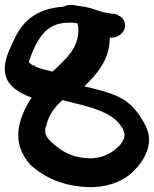

<svg xmlns="http://www.w3.org/2000/svg" viewBox="-25 -661 637 794"><path d="M24 -305C46 -283 73 -270 106 -257C83 -225 63 -182 54 -138C40 -66 70 -12 103 23C157 70 235 113 357 113H360C439 109 491 82 524 50C551 23 581 -12 590 -64C597 -108 578 -141 564 -165C545 -196 522 -226 487 -249C440 -277 381 -290 324 -304C373 -352 429 -412 429 -505C497 -503 516 -580 458 -600V-602L432 -605C403 -610 395 -612 381 -617H380C362 -624 334 -633 303 -636L280 -640C263 -642 250 -640 236 -633C233 -633 229 -633 221 -632C102 -618 57 -552 28 -486C14 -454 -37 -365 24 -305ZM94 -404C94 -407 97 -413 103 -430C108 -444 114 -458 123 -476C154 -533 191 -572 277 -567L294 -565C297 -559 300 -548 299 -537V-536C299 -502 287 -469 271 -449V-448C251 -419 223 -393 192 -365C163 -372 141 -377 120 -386V-390H112C103 -395 100 -398 94 -404ZM164 -138 167 -140V-143C175 -182 197 -214 233 -247C333 -221 462 -201 489 -111C493 -97 485 -78 473 -64V-63C442 -32 414 -11 354 -6C279 -7 238 -30 198 -64C172 -86 156 -105 164 -138Z"/></svg>

Font: Stray Cat
Style: ExBlkExt
Weight: 1000
Version: Version 1.0